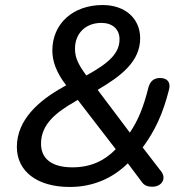

<svg xmlns="http://www.w3.org/2000/svg" viewBox="-20 -734 744 763"><path d="M257 9C349 9 427 -25 488 -85L545 -9C555 5 571 8 585 8C624 8 644 -26 618 -56L547 -148C596 -215 627 -280 652 -379C659 -408 644 -424 616 -424C591 -424 577 -411 570 -387C551 -311 530 -257 496 -207L368 -377C462 -432 537 -490 537 -582C537 -660 478 -714 388 -714C270 -714 188 -640 188 -533C188 -491 204 -445 243 -395L229 -387C136 -335 47 -259 47 -150C47 -53 128 9 257 9ZM268 -69C186 -69 143 -103 143 -163C143 -241 204 -288 279 -331L289 -337L440 -141C394 -94 339 -69 268 -69ZM383 -643C427 -643 455 -618 455 -578C455 -524 416 -485 323 -434C289 -481 278 -506 278 -541C278 -600 319 -643 383 -643Z"/></svg>

Font: SN Pro Medium
Style: Italic
Weight: 400
Italic angle: -9°
Designer: Tobias Whetton
Foundry: Supernotes
Version: Version 1.001;Glyphs 3.2 (3249)